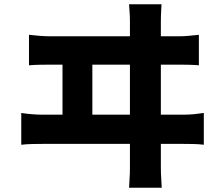

<svg xmlns="http://www.w3.org/2000/svg" viewBox="-20 -816 1040 894"><path d="M732 -796Q730 -764 729.5 -745.5Q729 -727 729 -716Q729 -708 729 -669.5Q729 -631 729 -571.5Q729 -512 729 -442.5Q729 -373 729 -304Q729 -235 729 -176.5Q729 -118 729 -80Q729 -42 729 -37Q729 -31 729.5 -8.5Q730 14 733 58H581Q584 15 584.5 -6.5Q585 -28 585 -35Q585 -40 585 -78Q585 -116 585 -175.5Q585 -235 585 -305.5Q585 -376 585 -446Q585 -516 585 -575.5Q585 -635 585 -673Q585 -711 585 -716Q585 -727 584.5 -743Q584 -759 581 -796ZM271 -249V-578H410V-249ZM79 -290Q104 -286 130.5 -284Q157 -282 180 -282H833Q860 -282 885 -284.5Q910 -287 929 -290V-142Q907 -145 879 -145.5Q851 -146 833 -146H180Q158 -146 131.5 -145.5Q105 -145 79 -142ZM115 -654Q139 -651 165.5 -649Q192 -647 217 -647H810Q838 -647 862 -649.5Q886 -652 906 -654V-512Q884 -514 855.5 -514.5Q827 -515 810 -515H217Q193 -515 166.5 -514.5Q140 -514 115 -512Z"/></svg>

Font: Noto Sans KR ExtraBold
Style: Regular
Weight: 800
Designer: Ryoko NISHIZUKA  (kana, bopomofo & ideographs); Paul D. Hunt (Latin, Greek & Cyrillic); Sandoll Communications , Soo-you
Foundry: Adobe
Version: Version 2.004-H2;hotconv 1.0.118;makeotfexe 2.5.65603